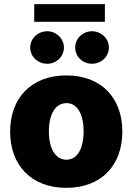

<svg xmlns="http://www.w3.org/2000/svg" viewBox="-20 -904 645 934"><path d="M302.7 9.8C473.6 9.8 575.2 -100.6 575.2 -263.7C575.2 -426.8 473.6 -537.1 302.7 -537.1C131.8 -537.1 29.3 -426.8 29.3 -263.7C29.3 -100.6 131.8 9.8 302.7 9.8ZM303.7 -127C250 -127 217.8 -180.7 217.8 -264.6C217.8 -349.6 250 -402.3 303.7 -402.3C355.5 -402.3 386.7 -349.6 386.7 -264.6C386.7 -180.7 355.5 -127 303.7 -127ZM210 -593.8C253.9 -593.8 291 -628.9 291 -672.9C291 -715.8 253.9 -752 210 -752C163.1 -752 127 -715.8 127 -672.9C127 -628.9 163.1 -593.8 210 -593.8ZM427.7 -593.8C472.7 -593.8 509.8 -628.9 509.8 -672.9C509.8 -715.8 472.7 -752 427.7 -752C381.8 -752 345.7 -715.8 345.7 -672.9C345.7 -628.9 381.8 -593.8 427.7 -593.8ZM490.2 -883.8H146.5V-797.9H490.2Z"/></svg>

Font: Pretendard Black
Style: Regular
Weight: 900
Designer: Base glyphs from Inter by Rasmus Andersson; Hangeul glyphs from Noto Sans CJK(Source Han Sans) by Jang Soo-young and Kan
Foundry: Kil Hyung-jin
Version: Version 1.309;Glyphs 3.2 (3225)